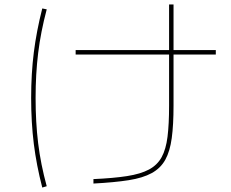

<svg xmlns="http://www.w3.org/2000/svg" viewBox="-20 -800 1040 863"><path d="M400 5Q490 1 551 -8.5Q612 -18 649.5 -38Q687 -58 706.5 -93.5Q726 -129 733 -185.5Q740 -242 740 -325V-780H760V-325Q760 -239 752 -179.5Q744 -120 723 -82Q702 -44 662 -22Q622 0 558 10Q494 20 400 25ZM320 -555V-575H950V-555ZM170 43Q144 -57 132 -153Q120 -249 120 -360Q120 -469 132 -564.5Q144 -660 170 -762L190 -758Q163 -656 151.5 -561.5Q140 -467 140 -360Q140 -250 151.5 -156Q163 -62 190 37Z"/></svg>

Font: M PLUS 1 Code Thin
Style: Regular
Weight: 250
Designer: Coji Morishita
Foundry: UNDERFOREST DESIGN
Version: Version 1.002